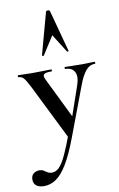

<svg xmlns="http://www.w3.org/2000/svg" viewBox="-146 -787 697 1126"><g transform="rotate(-10 202.0 -224.5)"><path d="M441 -386Q443 -386 443 -380Q443 -374 441 -374Q407 -374 384 -345Q361 -316 343 -267L232 28Q196 124 162.5 179.5Q129 235 95 258Q61 281 23 281Q-6 281 -22.5 268.5Q-39 256 -39 232Q-39 208 -24.5 196.5Q-10 185 9 185Q26 185 36 191.5Q46 198 56 204.5Q66 211 82 211Q106 211 126 190.5Q146 170 169 120.5Q192 71 223 -15L220 40L50 -303Q28 -347 15.5 -360.5Q3 -374 -15 -374Q-18 -374 -18 -380Q-18 -386 -15 -386Q5 -386 27.5 -385Q50 -384 70 -384Q106 -384 133 -385Q160 -386 182 -386Q185 -386 185 -380Q185 -374 182 -374Q147 -374 137 -366Q127 -358 138 -335L265 -75L229 -16L316 -268Q333 -317 318.5 -345.5Q304 -374 263 -374Q261 -374 261 -380Q261 -386 263 -386Q287 -386 308.5 -385Q330 -384 364 -384Q388 -384 403.5 -385Q419 -386 441 -386ZM301 -476Q303 -474 298 -472.5Q293 -471 291 -474L223 -582L154 -474Q153 -471 147.5 -472.5Q142 -474 143 -476L211 -725Q212 -730 222 -730Q232 -730 234 -725Z"/></g></svg>

Font: Cormorant Light
Style: Bold
Weight: 700
Version: Version 4.000